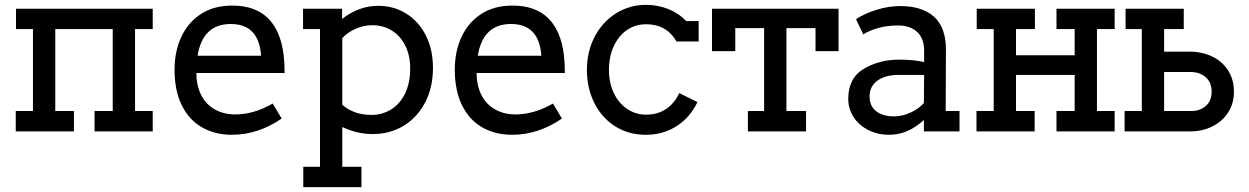

<svg xmlns="http://www.w3.org/2000/svg" viewBox="-20 -542 5151 792"><path d="M610 -422H537V-84H610V0H370V-84H445V-422H208V-84H285V0H45V-84H116V-422H46V-506H610Z M1105 -115 1142 -53Q1044 14 937 14Q867 14 813.5 -16.5Q760 -47 730 -107.5Q700 -168 700 -255Q700 -329 727.5 -389Q755 -449 808.5 -484Q862 -519 938 -519Q1124 -519 1150 -316Q1154 -283 1154 -241H790Q790 -200 802 -168Q820 -120 859 -95Q898 -70 950 -70Q1027 -70 1105 -115ZM795 -312H1057Q1048 -443 932 -443Q816 -443 795 -312Z M1766 -262Q1766 -182 1734 -120Q1702 -58 1645.5 -23.5Q1589 11 1518 11Q1453 11 1392 -18V146H1471V230H1231V146H1300V-422H1230V-506H1391V-464Q1461 -518 1540 -518Q1605 -518 1656.5 -485.5Q1708 -453 1737 -395Q1766 -337 1766 -262ZM1672 -259Q1672 -314 1651.5 -354.5Q1631 -395 1595.5 -416.5Q1560 -438 1516 -438Q1481 -438 1448.5 -424Q1416 -410 1392 -385V-110Q1411 -92 1441.5 -80Q1472 -68 1513 -68Q1556 -68 1592.5 -90Q1629 -112 1650.5 -155.5Q1672 -199 1672 -259Z M2261 -115 2298 -53Q2200 14 2093 14Q2023 14 1969.5 -16.5Q1916 -47 1886 -107.5Q1856 -168 1856 -255Q1856 -329 1883.5 -389Q1911 -449 1964.5 -484Q2018 -519 2094 -519Q2280 -519 2306 -316Q2310 -283 2310 -241H1946Q1946 -200 1958 -168Q1976 -120 2015 -95Q2054 -70 2106 -70Q2183 -70 2261 -115ZM1951 -312H2213Q2204 -443 2088 -443Q1972 -443 1951 -312Z M2770 -372Q2729 -442 2645 -442Q2602 -442 2567.5 -419Q2533 -396 2512.5 -353Q2492 -310 2492 -254Q2492 -199 2512.5 -157Q2533 -115 2568 -92Q2603 -69 2645 -69Q2692 -69 2727 -92Q2762 -115 2782 -158L2857 -121Q2827 -58 2771.5 -22Q2716 14 2644 14Q2574 14 2519 -20Q2464 -54 2432.5 -115.5Q2401 -177 2401 -254Q2401 -330 2433.5 -391.5Q2466 -453 2522 -487.5Q2578 -522 2645 -522Q2693 -522 2736 -505Q2779 -488 2811 -455H2862V-371H2773L2771 -370Q2771 -370 2771 -370.5Q2771 -371 2770 -371Z M3439 -506V-331H3344V-426H3224V-84H3305V0H3065V-84H3132V-426H3013V-331H2917V-506Z M3938 -84V0H3791V-47Q3725 14 3648 14Q3600 14 3561 -6Q3522 -26 3500.5 -60Q3479 -94 3479 -134Q3479 -220 3543 -258Q3607 -296 3689 -296Q3749 -296 3792 -286V-332Q3792 -384 3763 -410.5Q3734 -437 3684 -437Q3641 -437 3603 -426.5Q3565 -416 3541 -400L3511 -463Q3548 -487 3597 -502Q3646 -517 3693 -517Q3784 -517 3833 -473Q3882 -429 3882 -337L3881 -84ZM3791 -117 3792 -233H3686Q3632 -233 3599.5 -209.5Q3567 -186 3567 -144Q3567 -104 3594.5 -83Q3622 -62 3668 -62Q3703 -62 3737 -78Q3771 -94 3791 -117Z M4578 -422H4505V-84H4578V0H4338V-84H4413V-233H4171V-84H4248V0H4008V-84H4079V-422H4009V-506H4249V-422H4171V-314H4413V-422H4338V-506H4578Z M5070 -164Q5070 -115 5046 -78Q5022 -41 4981 -20.5Q4940 0 4890 0H4619V-84H4690V-422H4623V-506H4863V-422H4782V-329H4887Q4939 -329 4981 -308.5Q5023 -288 5046.5 -250.5Q5070 -213 5070 -164ZM4978 -164Q4978 -202 4953.5 -223.5Q4929 -245 4891 -245H4782V-84H4894Q4930 -84 4954 -105Q4978 -126 4978 -164Z"/></svg>

Font: Arvo
Style: Regular
Weight: 400
Designer: Anton Koovit (Cyrillic Expansion: Cyreal)
Foundry: Anton Koovit, Yassin Baggar
Version: Version 3.000